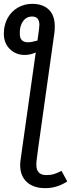

<svg xmlns="http://www.w3.org/2000/svg" viewBox="-34 -768 370 999"><path d="M316 176Q263 211 201 211Q141 211 106 179.5Q71 148 71 90Q71 75 74 58L82 0L152 -495Q123 -482 95 -482Q49 -482 17.5 -512.5Q-14 -543 -14 -593Q-14 -639 6 -674.5Q26 -710 60 -729Q94 -748 133 -748Q189 -748 220 -718Q251 -688 251 -631Q251 -609 249 -597L165 0L156 70Q155 77 155 89Q155 143 207 143Q230 143 247.5 137.5Q265 132 286 121ZM161 -557 169 -616Q171 -632 171 -638Q171 -682 133 -682Q103 -682 85.5 -657Q68 -632 69 -594Q68 -548 112 -548Q130 -548 161 -557Z"/></svg>

Font: Fira Sans Book
Style: Italic
Weight: 350
Italic angle: -8°
Designer: bBox Type GmbH & Carrois Corporate GbR & Edenspiekermann AG
Foundry: bBox Type GmbH & Carrois Corporate GbR & Edenspiekermann AG
Version: Version 4.301